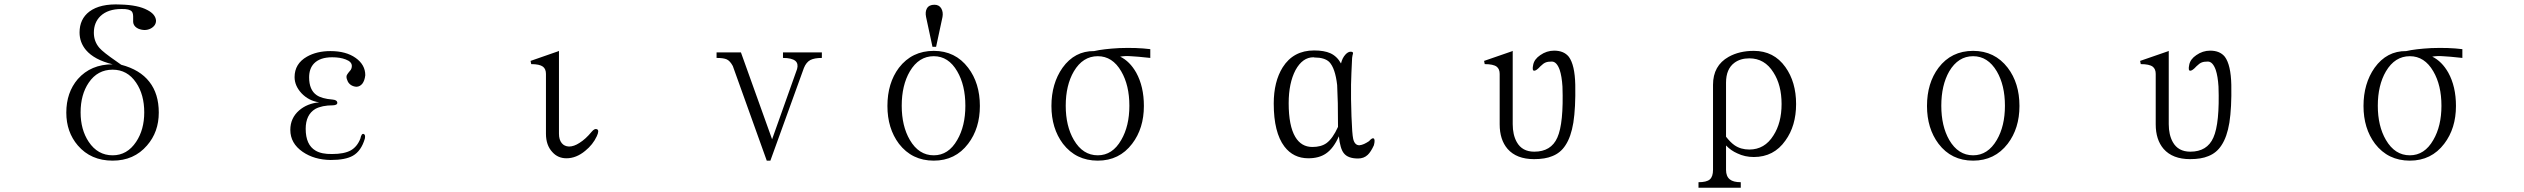

<svg xmlns="http://www.w3.org/2000/svg" viewBox="-20 -717 11540 878"><path d="M495.1 -422.9Q395.5 -422.9 335.9 -355.5Q283.2 -293.9 283.2 -202.1Q283.2 -113.3 335.9 -51.8Q395.5 17.6 495.1 17.6Q592.8 17.6 652.3 -51.8Q706.1 -113.3 706.1 -202.1Q706.1 -288.1 663.1 -342.8Q620.1 -398.4 534.2 -420.9L513.7 -435.5Q451.2 -478.5 434.6 -498Q409.2 -527.3 409.2 -567.4Q409.2 -614.3 439.5 -643.6Q473.6 -675.8 535.2 -675.8Q572.3 -676.8 583 -664.1Q589.8 -656.2 588.9 -632.8Q587.9 -615.2 590.8 -607.4Q595.7 -593.8 612.3 -585.9Q643.6 -573.2 669.9 -586.9Q694.3 -600.6 693.4 -624Q690.4 -652.3 654.3 -670.9Q611.3 -694.3 531.2 -696.3Q438.5 -701.2 388.7 -664.1Q343.8 -629.9 343.8 -568.4Q343.8 -523.4 373 -488.3Q411.1 -443.4 495.1 -422.9ZM495.1 -398.4Q562.5 -398.4 602.5 -338.9Q639.6 -284.2 639.6 -203.1Q639.6 -124 602.5 -68.4Q561.5 -6.8 495.1 -6.8Q426.8 -6.8 385.7 -68.4Q348.6 -124 348.6 -203.1Q348.6 -284.2 385.7 -338.9Q425.8 -398.4 495.1 -398.4Z M1501 -261.7Q1451.2 -265.6 1427.7 -282.2Q1393.6 -305.7 1393.6 -363.3Q1393.6 -403.3 1416 -426.8Q1443.4 -455.1 1499 -455.1Q1535.2 -455.1 1560.5 -445.3Q1589.8 -434.6 1588.9 -414.1Q1588.9 -405.3 1584 -397.5Q1581.1 -393.6 1574.2 -385.7Q1567.4 -377 1565.4 -372.1Q1562.5 -362.3 1568.4 -349.6Q1572.3 -336.9 1585 -328.1Q1597.7 -320.3 1611.3 -320.3Q1626 -321.3 1636.7 -334Q1647.5 -347.7 1650.4 -373Q1650.4 -420.9 1606.4 -452.1Q1562.5 -483.4 1491.2 -483.4Q1428.7 -483.4 1383.8 -458Q1327.1 -425.8 1327.1 -364.3Q1327.1 -325.2 1358.4 -291Q1391.6 -255.9 1439.5 -249Q1384.8 -244.1 1347.7 -211.9Q1307.6 -176.8 1307.6 -123Q1307.6 -61.5 1364.3 -22.5Q1417 13.7 1492.2 14.6Q1559.6 14.6 1593.8 -4.9Q1631.8 -26.4 1648.4 -83Q1652.3 -101.6 1642.6 -104.5Q1632.8 -107.4 1627.9 -83Q1613.3 -45.9 1584 -29.3Q1553.7 -12.7 1499 -12.7Q1450.2 -11.7 1422.9 -28.3Q1377.9 -54.7 1377.9 -127.9Q1377.9 -192.4 1421.9 -218.8Q1452.1 -235.4 1502.9 -235.4Q1523.4 -236.3 1522.5 -248Q1521.5 -259.8 1501 -261.7Z M2532.2 -482.4 2406.2 -438.5 2409.2 -423.8Q2447.3 -423.8 2462.9 -412.1Q2476.6 -401.4 2476.6 -378.9V-105.5Q2476.6 -52.7 2505.9 -21.5Q2531.2 6.8 2570.3 6.8Q2615.2 6.8 2656.2 -27.3Q2691.4 -55.7 2709 -93.8Q2721.7 -121.1 2710 -126Q2699.2 -130.9 2685.5 -114.3Q2658.2 -81.1 2629.9 -63.5Q2604.5 -46.9 2582 -46.9Q2560.5 -47.9 2548.8 -62.5Q2536.1 -78.1 2536.1 -105.5V-484.4Z M3256.8 -477.5V-452.1Q3289.1 -452.1 3303.7 -445.3Q3318.4 -438.5 3331.1 -415L3486.3 17.6H3502.9L3656.2 -406.2Q3667 -432.6 3685.5 -442.4Q3704.1 -452.1 3738.3 -452.1V-477.5H3560.5V-452.1Q3600.6 -452.1 3617.2 -438.5Q3631.8 -425.8 3625 -401.4L3510.7 -80.1L3368.2 -477.5Z M4250 -484.4Q4150.4 -484.4 4090.8 -407.2Q4038.1 -336.9 4038.1 -232.4Q4038.1 -129.9 4090.8 -59.6Q4150.4 17.6 4250 17.6Q4348.6 17.6 4407.2 -59.6Q4460.9 -129.9 4460.9 -232.4Q4460.9 -336.9 4407.2 -407.2Q4348.6 -484.4 4250 -484.4ZM4250 -460Q4317.4 -460 4357.4 -390.6Q4394.5 -327.1 4394.5 -233.4Q4394.5 -140.6 4357.4 -77.1Q4317.4 -6.8 4250 -6.8Q4181.6 -6.8 4140.6 -77.1Q4103.5 -140.6 4103.5 -233.4Q4103.5 -327.1 4140.6 -390.6Q4181.6 -460 4250 -460ZM4260.7 -502.9 4290 -639.6Q4293.9 -662.1 4284.2 -678.7Q4274.4 -695.3 4252.9 -695.3Q4228.5 -695.3 4218.8 -678.7Q4210 -663.1 4214.8 -639.6L4244.1 -502.9Z M5102.5 -458Q5125 -461.9 5150.4 -460Q5176.8 -459 5240.2 -452.1V-492.2Q5178.7 -500 5098.6 -497.1Q5025.4 -493.2 4983.4 -483.4Q4894.5 -484.4 4838.9 -407.2Q4788.1 -335 4788.1 -232.4Q4788.1 -129.9 4840.8 -59.6Q4900.4 17.6 5000 17.6Q5098.6 17.6 5157.2 -59.6Q5210.9 -129.9 5210.9 -232.4Q5210.9 -321.3 5175.8 -384.8Q5146.5 -436.5 5102.5 -458ZM5000 -460Q5067.4 -460 5107.4 -390.6Q5144.5 -327.1 5144.5 -233.4Q5144.5 -140.6 5107.4 -77.1Q5067.4 -6.8 5000 -6.8Q4931.6 -6.8 4890.6 -77.1Q4853.5 -140.6 4853.5 -233.4Q4853.5 -327.1 4890.6 -390.6Q4931.6 -460 5000 -460Z M5986.3 -455.1 5991.2 -454.1Q6037.1 -454.1 6058.6 -433.6Q6085.9 -405.3 6094.7 -328.1Q6095.7 -318.4 6097.7 -245.1Q6098.6 -170.9 6098.6 -136.7Q6074.2 -83 6045.9 -62.5Q6021.5 -44.9 5981.4 -44.9Q5930.7 -44.9 5903.3 -90.8Q5873 -141.6 5873 -245.1Q5873 -336.9 5904.3 -396.5Q5936.5 -455.1 5986.3 -455.1ZM6102.5 -93.8Q6108.4 -37.1 6125 -16.6Q6143.6 7.8 6190.4 7.8Q6216.8 7.8 6234.4 -8.8Q6249 -22.5 6262.7 -52.7Q6269.5 -79.1 6261.7 -84Q6254.9 -87.9 6240.2 -71.3Q6228.5 -63.5 6217.8 -58.6Q6207 -53.7 6196.3 -52.7Q6174.8 -52.7 6168 -82Q6163.1 -103.5 6160.2 -184.6Q6157.2 -268.6 6158.2 -330.1Q6159.2 -376 6163.1 -452.1L6165 -463.9Q6168 -472.7 6167 -475.6Q6166 -480.5 6156.2 -480.5Q6144.5 -480.5 6132.8 -467.8Q6118.2 -452.1 6112.3 -426.8Q6093.8 -460 6063.5 -473.6Q6035.2 -486.3 5989.3 -486.3Q5894.5 -486.3 5845.7 -409.2Q5804.7 -343.8 5804.7 -243.2Q5804.7 -111.3 5853.5 -46.9Q5894.5 6.8 5962.9 6.8Q6011.7 6.8 6043 -14.6Q6078.1 -38.1 6102.5 -93.8Z M6893.6 -482.4 6766.6 -438.5 6769.5 -423.8Q6808.6 -423.8 6824.2 -412.1Q6837.9 -401.4 6837.9 -378.9V-148.4Q6837.9 -78.1 6874 -36.1Q6915 10.7 6995.1 10.7Q7045.9 10.7 7078.1 -2.9Q7116.2 -17.6 7138.7 -52.7Q7164.1 -90.8 7174.8 -156.2Q7185.5 -224.6 7183.6 -329.1Q7181.6 -419.9 7154.3 -457Q7131.8 -485.4 7086.9 -485.4Q7052.7 -485.4 7023.4 -464.8Q6996.1 -446.3 6991.2 -420.9Q6985.4 -394.5 6995.1 -393.6Q7004.9 -392.6 7024.4 -414.1Q7038.1 -427.7 7048.8 -431.6Q7058.6 -435.5 7076.2 -435.5Q7098.6 -435.5 7112.3 -397.5Q7122.1 -368.2 7125 -321.3Q7130.9 -153.3 7101.6 -87.9Q7073.2 -23.4 6996.1 -23.4Q6940.4 -23.4 6916 -67.4Q6897.5 -100.6 6897.5 -149.4V-484.4Z M7873 -91.8V-338.9Q7873 -401.4 7911.1 -429.7Q7938.5 -450.2 7979.5 -450.2Q8049.8 -450.2 8089.8 -385.7Q8127 -328.1 8127 -241.2Q8127 -155.3 8089.8 -97.7Q8049.8 -33.2 7979.5 -33.2Q7940.4 -33.2 7912.1 -52.7Q7893.6 -65.4 7873 -91.8ZM7747.1 141.6H7940.4V116.2Q7906.2 116.2 7890.6 103.5Q7873 89.8 7873 59.6V-51.8Q7895.5 -28.3 7924.8 -15.6Q7959 1 8000 1Q8091.8 1 8144.5 -74.2Q8193.4 -141.6 8193.4 -241.2Q8193.4 -341.8 8144.5 -410.2Q8091.8 -484.4 8000 -484.4Q7933.6 -484.4 7884.8 -457Q7813.5 -417 7813.5 -329.1V59.6Q7813.5 90.8 7798.8 103.5Q7784.2 116.2 7747.1 116.2Z M9002.9 -484.4Q8903.3 -484.4 8844.7 -407.2Q8792 -336.9 8792 -232.4Q8792 -129.9 8844.7 -59.6Q8903.3 17.6 9002.9 17.6Q9101.6 17.6 9161.1 -59.6Q9214.8 -129.9 9214.8 -232.4Q9214.8 -336.9 9161.1 -407.2Q9101.6 -484.4 9002.9 -484.4ZM9002.9 -460Q9070.3 -460 9111.3 -390.6Q9148.4 -327.1 9148.4 -233.4Q9148.4 -140.6 9111.3 -77.1Q9070.3 -6.8 9002.9 -6.8Q8934.6 -6.8 8893.6 -77.1Q8857.4 -140.6 8857.4 -233.4Q8857.4 -327.1 8893.6 -390.6Q8934.6 -460 9002.9 -460Z M9893.6 -482.4 9766.6 -438.5 9769.5 -423.8Q9808.6 -423.8 9824.2 -412.1Q9837.9 -401.4 9837.9 -378.9V-148.4Q9837.9 -78.1 9874 -36.1Q9915 10.7 9995.1 10.7Q10045.9 10.7 10078.1 -2.9Q10116.2 -17.6 10138.7 -52.7Q10164.1 -90.8 10174.8 -156.2Q10185.5 -224.6 10183.6 -329.1Q10181.6 -419.9 10154.3 -457Q10131.8 -485.4 10086.9 -485.4Q10052.7 -485.4 10023.4 -464.8Q9996.1 -446.3 9991.2 -420.9Q9985.4 -394.5 9995.1 -393.6Q10004.9 -392.6 10024.4 -414.1Q10038.1 -427.7 10048.8 -431.6Q10058.6 -435.5 10076.2 -435.5Q10098.6 -435.5 10112.3 -397.5Q10122.1 -368.2 10125 -321.3Q10130.9 -153.3 10101.6 -87.9Q10073.2 -23.4 9996.1 -23.4Q9940.4 -23.4 9916 -67.4Q9897.5 -100.6 9897.5 -149.4V-484.4Z M11102.5 -458Q11125 -461.9 11150.4 -460Q11176.8 -459 11240.2 -452.1V-492.2Q11178.7 -500 11098.6 -497.1Q11025.4 -493.2 10983.4 -483.4Q10894.5 -484.4 10838.9 -407.2Q10788.1 -335 10788.1 -232.4Q10788.1 -129.9 10840.8 -59.6Q10900.4 17.6 11000 17.6Q11098.6 17.6 11157.2 -59.6Q11210.9 -129.9 11210.9 -232.4Q11210.9 -321.3 11175.8 -384.8Q11146.5 -436.5 11102.5 -458ZM11000 -460Q11067.4 -460 11107.4 -390.6Q11144.5 -327.1 11144.5 -233.4Q11144.5 -140.6 11107.4 -77.1Q11067.4 -6.8 11000 -6.8Q10931.6 -6.8 10890.6 -77.1Q10853.5 -140.6 10853.5 -233.4Q10853.5 -327.1 10890.6 -390.6Q10931.6 -460 11000 -460Z"/></svg>

Font: BatangChe
Style: Regular
Weight: 400
Monospace: yes
Version: Version 2.21